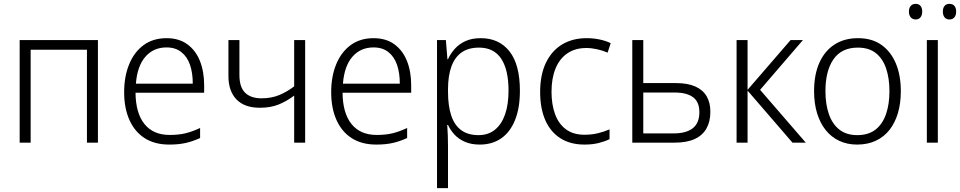

<svg xmlns="http://www.w3.org/2000/svg" viewBox="-20 -740 4980 996"><path d="M488 -532V0H431V-482H139V0H82V-532Z M844 -542Q908 -542 951.5 -510.5Q995 -479 1017 -424Q1039 -369 1039 -298V-259H683Q684 -153 729.5 -96.5Q775 -40 860 -40Q907 -40 942 -48.5Q977 -57 1018 -76V-24Q981 -7 944 1.5Q907 10 858 10Q783 10 731 -23Q679 -56 651.5 -117.5Q624 -179 624 -262Q624 -343 650 -406.5Q676 -470 725 -506Q774 -542 844 -542ZM844 -494Q776 -494 734 -445.5Q692 -397 685 -306H980Q980 -362 965.5 -404Q951 -446 920.5 -470Q890 -494 844 -494Z M1222 -351Q1222 -288 1251.5 -259Q1281 -230 1337 -230Q1387 -230 1427.5 -246.5Q1468 -263 1506 -292V-532H1563V0H1506V-244Q1466 -214 1424.5 -197.5Q1383 -181 1328 -181Q1248 -181 1206.5 -224.5Q1165 -268 1165 -345V-532H1222Z M1918 -542Q1982 -542 2025.5 -510.5Q2069 -479 2091 -424Q2113 -369 2113 -298V-259H1757Q1758 -153 1803.5 -96.5Q1849 -40 1934 -40Q1981 -40 2016 -48.5Q2051 -57 2092 -76V-24Q2055 -7 2018 1.5Q1981 10 1932 10Q1857 10 1805 -23Q1753 -56 1725.5 -117.5Q1698 -179 1698 -262Q1698 -343 1724 -406.5Q1750 -470 1799 -506Q1848 -542 1918 -542ZM1918 -494Q1850 -494 1808 -445.5Q1766 -397 1759 -306H2054Q2054 -362 2039.5 -404Q2025 -446 1994.5 -470Q1964 -494 1918 -494Z M2474 -542Q2569 -542 2623 -473.5Q2677 -405 2677 -269Q2677 -179 2651.5 -116.5Q2626 -54 2579.5 -22Q2533 10 2469 10Q2425 10 2392.5 -4Q2360 -18 2338.5 -41Q2317 -64 2304 -92H2300Q2302 -67 2303 -37.5Q2304 -8 2304 17V236H2247V-532H2293L2301 -433H2304Q2317 -462 2339.5 -487Q2362 -512 2395 -527Q2428 -542 2474 -542ZM2465 -493Q2410 -493 2374.5 -468Q2339 -443 2321.5 -394.5Q2304 -346 2304 -276V-266Q2304 -190 2321 -140Q2338 -90 2373 -64.5Q2408 -39 2462 -39Q2513 -39 2547.5 -67Q2582 -95 2600 -146.5Q2618 -198 2618 -270Q2618 -378 2580 -435.5Q2542 -493 2465 -493Z M3012 10Q2939 10 2887.5 -22.5Q2836 -55 2809 -116Q2782 -177 2782 -263Q2782 -353 2812.5 -415.5Q2843 -478 2897 -510Q2951 -542 3023 -542Q3059 -542 3091.5 -535Q3124 -528 3148 -516L3132 -467Q3107 -478 3077.5 -484.5Q3048 -491 3022 -491Q2964 -491 2923.5 -463.5Q2883 -436 2862 -385Q2841 -334 2841 -264Q2841 -198 2859.5 -147.5Q2878 -97 2916 -69Q2954 -41 3012 -41Q3050 -41 3082.5 -49Q3115 -57 3142 -69V-18Q3117 -6 3085 2Q3053 10 3012 10Z M3487 -309Q3547 -309 3586.5 -291.5Q3626 -274 3645.5 -241Q3665 -208 3665 -160Q3665 -110 3645 -74Q3625 -38 3584 -19Q3543 0 3479 0H3260V-532H3317V-309ZM3608 -158Q3608 -211 3575.5 -235.5Q3543 -260 3480 -260H3317V-48H3475Q3540 -48 3574 -75Q3608 -102 3608 -158Z M4081 -532H4145L3923 -274L4160 0H4091L3858 -270V0H3801V-532H3858V-274Z M4653 -267Q4653 -204 4638 -153.5Q4623 -103 4594.5 -66.5Q4566 -30 4523.5 -10Q4481 10 4426 10Q4375 10 4333.5 -9.5Q4292 -29 4263 -65.5Q4234 -102 4218.5 -153Q4203 -204 4203 -267Q4203 -353 4230.5 -414.5Q4258 -476 4309 -509Q4360 -542 4431 -542Q4503 -542 4552 -507.5Q4601 -473 4627 -411.5Q4653 -350 4653 -267ZM4262 -267Q4262 -199 4280 -147.5Q4298 -96 4334.5 -67.5Q4371 -39 4427 -39Q4485 -39 4521.5 -67.5Q4558 -96 4576 -147.5Q4594 -199 4594 -267Q4594 -333 4577 -384Q4560 -435 4524 -464Q4488 -493 4430 -493Q4346 -493 4304 -433Q4262 -373 4262 -267Z M4845 0H4788V-532H4845ZM4695 -680Q4695 -699 4704.5 -709.5Q4714 -720 4730 -720Q4746 -720 4755 -709.5Q4764 -699 4764 -680Q4764 -661 4755 -650Q4746 -639 4730 -639Q4714 -639 4704.5 -650Q4695 -661 4695 -680ZM4871 -680Q4871 -699 4880 -709.5Q4889 -720 4905 -720Q4922 -720 4931 -709.5Q4940 -699 4940 -680Q4940 -661 4931 -650Q4922 -639 4905 -639Q4889 -639 4880 -650Q4871 -661 4871 -680Z"/></svg>

Font: Noto Sans Display Light
Style: Regular
Weight: 300
Designer: Monotype Design Team
Foundry: Monotype Imaging Inc.
Version: Version 2.003